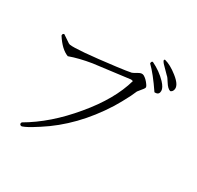

<svg xmlns="http://www.w3.org/2000/svg" viewBox="-174 -970 1267 1235"><g transform="rotate(30 460.0 -352.0)"><path d="M843 -610Q822 -616 801 -650Q784 -679 772 -688L720 -741Q699 -765 714 -768Q758 -757 811 -715Q875 -665 861 -628Q856 -614 843 -610ZM759 -553Q692 -652 642 -700Q642 -717 653 -717Q717 -686 762 -639Q793 -606 793 -582Q793 -554 766 -553Q763 -553 759 -553ZM113 54 116 42Q277 -51 418 -221Q559 -389 603 -546L588 -549L321 -515Q229 -500 160 -475Q107 -495 59 -570Q57 -585 70 -587L125 -550Q131 -547 135 -546Q187 -538 464 -573Q543 -583 570 -589Q577 -591 606 -608Q629 -622 646 -612Q668 -599 687 -572Q696 -560 696 -553Q696 -544 671 -516Q662 -506 659 -501L639 -457Q607 -394 578 -347Q436 -122 235 6L219 16Q164 52 132 63Q120 67 113 54Z"/></g></svg>

Font: cwTeXFangSong
Style: Medium
Weight: 500
Version: Version 1.17